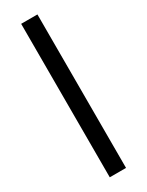

<svg xmlns="http://www.w3.org/2000/svg" viewBox="-221 -746 698 913"><g transform="rotate(-30 128.0 -289.5)"><path d="M173.8 -710.9V131.8H84.5V-710.9Z"/></g></svg>

Font: Vazirmatn RD Black
Style: Regular
Weight: 900
Designer: Saber Rastikerdar
Foundry: Saber Rastikerdar
Version: Version 32.102